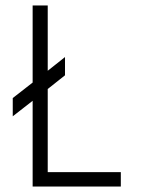

<svg xmlns="http://www.w3.org/2000/svg" viewBox="-20 -680 520 700"><path d="M99 0V-312.5L26.5 -256V-322.5L99 -379V-660H154V-422L217 -472V-405.5L154 -355.5V-52.5H420.5V0Z"/></svg>

Font: League Spartan Thin Light
Style: Regular
Weight: 300
Version: Version 2.002